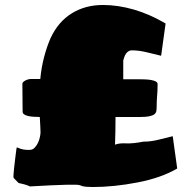

<svg xmlns="http://www.w3.org/2000/svg" viewBox="-20 -731 776 775"><path d="M100.6 21.5Q88.4 14.6 55.2 7.8L35.6 -12.2Q35.6 -13.2 34.9 -14.4Q34.2 -15.6 34.2 -17.1Q34.2 -20.5 34.9 -30.8Q35.6 -41 37.1 -54.2Q38.6 -67.4 40.3 -81.8Q42 -96.2 43.5 -108.4Q44.9 -120.6 46.1 -128.4Q47.4 -136.2 48.3 -136.2Q56.6 -132.3 63 -130.4Q69.3 -128.4 75.2 -127.4Q81.1 -126.5 86.7 -126.2Q92.3 -126 99.6 -126Q111.3 -126 119.6 -134.5Q127.9 -143.1 133.3 -154.5Q138.7 -166 141.1 -178Q143.6 -189.9 143.6 -196.8Q143.6 -208 142.6 -222.9Q141.6 -237.8 140.6 -258.8Q126.5 -258.8 113.8 -259.8Q101.1 -260.7 91.6 -263.2Q82 -265.6 76.7 -269.8Q71.3 -273.9 71.3 -280.8Q71.3 -297.4 71 -310.8Q70.8 -324.2 70.8 -337.2Q70.8 -350.1 70.6 -363.3Q70.3 -376.5 70.3 -393.1Q70.3 -396.5 73.7 -399.9Q77.1 -403.3 82.3 -406Q87.4 -408.7 93.3 -410.4Q99.1 -412.1 104.5 -412.1H142.6Q147 -459 158 -500.7Q168.9 -542.5 184.6 -578.1Q215.3 -643.6 269.8 -677.2Q324.2 -710.9 395.5 -710.9Q456.1 -710.9 520.3 -692.4Q584.5 -673.8 648.4 -636.2L630.4 -505.9Q601.6 -512.7 571 -520.3Q540.5 -527.8 511.2 -527.8Q501.5 -527.8 492.4 -519Q483.4 -510.3 477.5 -486.8V-411.1H537.6Q549.8 -411.1 563.7 -410.6Q577.6 -410.2 589.4 -408.2Q601.1 -406.2 608.6 -402.3Q616.2 -398.4 616.2 -391.1Q616.2 -375 615.5 -363.3Q614.7 -351.6 614 -341.6Q613.3 -331.5 612.8 -321.8Q612.3 -312 612.3 -299.8Q612.3 -290.5 611.1 -283Q609.9 -275.4 603.3 -270Q596.7 -264.6 583.3 -261.7Q569.8 -258.8 545.4 -258.8H446.3Q446.3 -240.2 445.8 -203.4Q445.3 -166.5 444.3 -147Q461.4 -153.8 488.5 -152.3Q515.6 -150.9 558.6 -159.2Q587.9 -159.2 618.4 -166.7Q648.9 -174.3 677.2 -181.2L695.3 -50.8Q631.3 -13.2 535.4 5.4Q439.5 23.9 354.5 23.9Q340.8 23.9 327.4 22.9Q314 22 301.5 16.4Q289.1 10.7 100.6 21.5Z"/></svg>

Font: Sigmar One
Style: Regular
Weight: 400
Version: Version 1.000